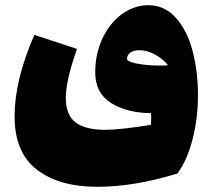

<svg xmlns="http://www.w3.org/2000/svg" viewBox="-20 -475 816 738"><path d="M741 -109Q741 -22 720.5 59Q700 140 662 192Q495 243 355 243Q207 243 121.5 177Q36 111 36 -28Q36 -166 112 -341L276 -287Q233 -166 233 -99Q233 -32 271 -4Q309 24 384 24Q440 24 560 5Q560 -3 561 -14.5Q562 -26 560 -40Q468 -41 407 -79Q346 -117 346 -197Q346 -268 374 -327.5Q402 -387 449 -421Q496 -455 551 -455Q612 -455 655.5 -407Q699 -359 720 -280Q741 -201 741 -109ZM528 -227Q557 -223 588 -223Q614 -223 626 -224Q606 -249 575.5 -265.5Q545 -282 516 -282Q495 -282 481.5 -273Q468 -264 468 -247Q475 -234 528 -227Z"/></svg>

Font: Lalezar
Style: Regular
Weight: 400
Designer: Borna Izadpanah
Foundry: Borna Izadpanah
Version: Version 1.003;November 28, 2018;FontCreator 11.5.0.2421 64-b